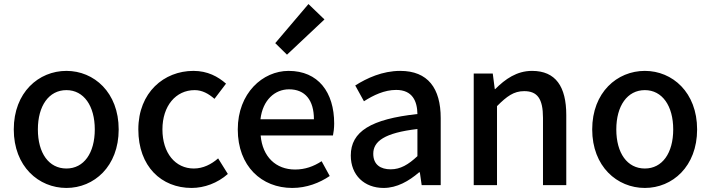

<svg xmlns="http://www.w3.org/2000/svg" viewBox="-20 -914 3511 948"><path d="M308 14C444 14 566 -92 566 -275C566 -458 444 -564 308 -564C171 -564 48 -458 48 -275C48 -92 171 14 308 14ZM308 -82C221 -82 167 -158 167 -275C167 -391 221 -469 308 -469C394 -469 448 -391 448 -275C448 -158 394 -82 308 -82Z M926 14C989 14 1054 -10 1105 -55L1057 -132C1024 -103 983 -82 937 -82C846 -82 782 -158 782 -275C782 -391 848 -469 941 -469C978 -469 1009 -452 1039 -426L1096 -501C1056 -536 1005 -564 935 -564C790 -564 663 -458 663 -275C663 -92 777 14 926 14Z M1423 14C1494 14 1558 -11 1608 -45L1568 -118C1528 -92 1486 -77 1437 -77C1342 -77 1276 -140 1267 -245H1624C1627 -259 1630 -281 1630 -304C1630 -459 1551 -564 1405 -564C1277 -564 1154 -454 1154 -275C1154 -93 1272 14 1423 14ZM1266 -325C1277 -421 1338 -473 1407 -473C1487 -473 1530 -419 1530 -325ZM1397 -644 1582 -818 1503 -894 1339 -701Z M1874 14C1940 14 1999 -20 2049 -63H2053L2062 0H2156V-331C2156 -478 2093 -564 1956 -564C1868 -564 1791 -528 1734 -492L1777 -414C1824 -444 1878 -470 1936 -470C2017 -470 2040 -414 2041 -351C1812 -326 1712 -265 1712 -146C1712 -49 1779 14 1874 14ZM1909 -78C1860 -78 1823 -100 1823 -155C1823 -216 1878 -258 2041 -277V-143C1996 -101 1957 -78 1909 -78Z M2319 0H2434V-390C2483 -439 2517 -464 2568 -464C2633 -464 2661 -427 2661 -332V0H2776V-346C2776 -486 2724 -564 2607 -564C2532 -564 2475 -524 2425 -474H2423L2413 -551H2319Z M3164 14C3300 14 3422 -92 3422 -275C3422 -458 3300 -564 3164 -564C3027 -564 2904 -458 2904 -275C2904 -92 3027 14 3164 14ZM3164 -82C3077 -82 3023 -158 3023 -275C3023 -391 3077 -469 3164 -469C3250 -469 3304 -391 3304 -275C3304 -158 3250 -82 3164 -82Z"/></svg>

Font: Noto Sans TC Medium
Style: Regular
Weight: 500
Designer: Ryoko NISHIZUKA 西塚涼子 (kana, bopomofo & ideographs); Paul D. Hunt (Latin, Greek & Cyrillic); Sandoll Communications 산돌커뮤니
Foundry: Adobe
Version: Version 2.004;hotconv 1.0.118;makeotfexe 2.5.65603